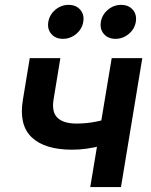

<svg xmlns="http://www.w3.org/2000/svg" viewBox="-20 -758 611 778"><path d="M272.5 -151.4Q161.1 -151.4 108.4 -201.7Q55.7 -252 72.8 -354L100.6 -522.5H224.6L197.3 -356.4Q188.5 -303.7 213.1 -280.5Q237.8 -257.3 290 -257.3Q333 -257.3 373.3 -265.9Q413.6 -274.4 459 -289.6L441.4 -183.6Q418.5 -174.8 390.6 -167.5Q362.8 -160.2 332.8 -155.8Q302.7 -151.4 272.5 -151.4ZM345.7 0 432.6 -522.5H556.6L470.2 0ZM447.8 -600.6Q418 -600.6 400.9 -620.4Q383.8 -640.1 388.7 -669.4Q393.6 -698.7 417.2 -718.5Q440.9 -738.3 470.7 -738.3Q501 -738.3 518.1 -718.5Q535.2 -698.7 530.3 -669.4Q525.4 -640.1 501.7 -620.4Q478 -600.6 447.8 -600.6ZM234.9 -600.6Q205.1 -600.6 188 -620.4Q170.9 -640.1 175.8 -669.4Q180.7 -698.7 204.3 -718.5Q228 -738.3 257.8 -738.3Q288.1 -738.3 305.2 -718.5Q322.3 -698.7 317.4 -669.4Q312.5 -640.1 288.8 -620.4Q265.1 -600.6 234.9 -600.6Z"/></svg>

Font: Inter 28pt SemiBold
Style: Italic
Weight: 600
Italic angle: -9.3988°
Designer: Rasmus Andersson
Foundry: rsms
Version: Version 4.001;git-66647c0bb